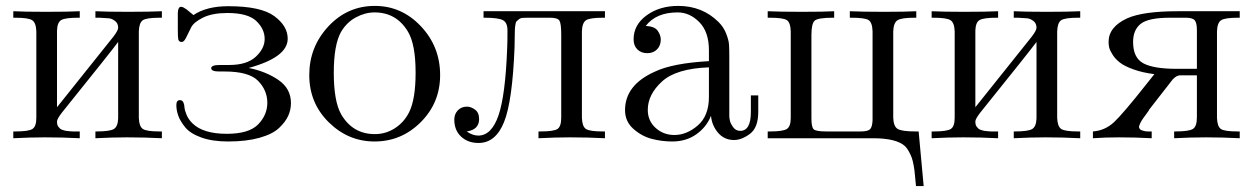

<svg xmlns="http://www.w3.org/2000/svg" viewBox="-20 -468 4246 650"><path d="M25 0V-23H33Q77 -23 90 -31.5Q103 -40 103 -69V-362Q102 -391 89 -399.5Q76 -408 32 -408H25V-430Q62 -428 136 -428Q212 -428 250 -430V-408H245Q202 -408 188 -400.5Q174 -393 173 -365V-105Q180 -114 364 -344Q380 -365 380 -374Q380 -389 369.5 -397Q359 -405 348.5 -406Q338 -407 317 -408H303V-430Q340 -428 413 -428Q490 -428 528 -430V-408H521Q476 -408 463.5 -399.5Q451 -391 450 -362V-69Q451 -40 463.5 -31.5Q476 -23 520 -23H528V0Q470 -3 412 -3H408Q361 -3 303 0V-23H307Q351 -23 365 -31Q379 -39 380 -67V-326Q362 -301 189 -86Q173 -65 173 -57Q173 -51 174 -46.5Q175 -42 178 -38.5Q181 -35 183.5 -32.5Q186 -30 191 -28.5Q196 -27 199 -26Q202 -25 208.5 -24.5Q215 -24 217.5 -23.5Q220 -23 227.5 -23Q235 -23 236 -23H250V0Q192 -3 134 -3H130Q83 -3 25 0Z M589 -129Q597 -129 600.5 -122Q604 -115 604.5 -105Q605 -95 611.5 -79.5Q618 -64 631 -51Q667 -15 748 -15Q823 -15 854 -47Q885 -79 885 -120Q885 -162 854 -194Q823 -226 740 -226H722Q695 -226 695 -237Q695 -248 724 -248H756Q816 -248 846 -276Q876 -304 876 -336Q876 -370 847.5 -397Q819 -424 750 -424Q699 -424 667.5 -408.5Q636 -393 627 -375Q618 -357 610.5 -341.5Q603 -326 596 -326H592Q585 -328 583.5 -335Q582 -342 582 -367V-425Q583 -445 593 -445Q597 -445 602.5 -442Q608 -439 612.5 -435.5Q617 -432 624.5 -425.5Q632 -419 635 -417Q679 -447 753 -447Q863 -447 908.5 -413.5Q954 -380 954 -337Q954 -274 822 -238Q881 -226 923 -197Q965 -168 965 -119Q965 -97 956 -76.5Q947 -56 925 -35Q903 -14 858.5 -1.5Q814 11 752 11Q699 11 661.5 -2.5Q624 -16 607 -37Q590 -58 583.5 -76.5Q577 -95 577 -112Q577 -129 589 -129Z M1249 -448Q1340 -448 1405 -379Q1470 -310 1470 -214Q1470 -120 1404.5 -54.5Q1339 11 1248 11Q1159 11 1093 -54Q1027 -119 1027 -214Q1027 -309 1091.5 -378.5Q1156 -448 1249 -448ZM1110 -222Q1110 -125 1135 -81Q1174 -14 1249 -14Q1286 -14 1317 -34Q1348 -54 1365 -88Q1387 -132 1387 -222Q1387 -318 1361 -361Q1322 -426 1248 -426Q1216 -426 1184.5 -409Q1153 -392 1134 -359Q1110 -315 1110 -222Z M1518 -63Q1518 -82 1530 -94.5Q1542 -107 1561 -107Q1574 -107 1588 -97Q1602 -87 1602 -65Q1602 -29 1560 -23Q1580 -9 1599 -9Q1644 -9 1667.5 -77Q1691 -145 1697 -305Q1698 -323 1698 -365Q1698 -392 1682 -400Q1666 -408 1621 -408H1617V-430H2028V-408H2021Q1977 -408 1964 -399.5Q1951 -391 1950 -362V-69Q1951 -40 1963.5 -31.5Q1976 -23 2020 -23H2028V0Q1969 -3 1912 -3H1908Q1861 -3 1803 0V-23H1810Q1855 -23 1867.5 -31.5Q1880 -40 1880 -70V-350Q1880 -388 1874 -398Q1868 -408 1842 -408H1768Q1756 -408 1749 -407.5Q1742 -407 1736.5 -402.5Q1731 -398 1728.5 -395.5Q1726 -393 1724.5 -382.5Q1723 -372 1723 -365Q1723 -358 1722.5 -340Q1722 -322 1722 -309Q1715 -126 1686.5 -55Q1658 16 1600 16Q1564 16 1541 -5.5Q1518 -27 1518 -63Z M2096 -95Q2096 -180 2196 -225Q2256 -254 2380 -261V-298Q2380 -360 2347.5 -393Q2315 -426 2274 -426Q2201 -426 2166 -380Q2196 -379 2206.5 -364Q2217 -349 2217 -334Q2217 -314 2204.5 -301Q2192 -288 2171 -288Q2151 -288 2138 -300.5Q2125 -313 2125 -335Q2125 -384 2169 -416Q2213 -448 2276 -448Q2358 -448 2413 -393Q2430 -376 2438.5 -354Q2447 -332 2448 -317.5Q2449 -303 2449 -275V-75Q2449 -69 2451 -59.5Q2453 -50 2462 -37.5Q2471 -25 2486 -25Q2522 -25 2522 -89V-145H2547V-89Q2547 -36 2519 -15Q2491 6 2465 6Q2432 6 2411 -18.5Q2390 -43 2387 -76Q2372 -38 2337.5 -13.5Q2303 11 2256 11Q2220 11 2186 2Q2152 -7 2124 -32Q2096 -57 2096 -95ZM2173 -96Q2173 -59 2199.5 -35Q2226 -11 2263 -11Q2305 -11 2342.5 -43.5Q2380 -76 2380 -140V-240Q2269 -236 2221 -192Q2173 -148 2173 -96Z M2579 0V-23H2587Q2631 -23 2644 -31.5Q2657 -40 2657 -69V-362Q2656 -392 2643.5 -400Q2631 -408 2586 -408H2579V-430Q2618 -428 2696 -428Q2768 -428 2804 -430V-408H2800Q2749 -408 2738 -398Q2727 -388 2727 -349V-67Q2727 -38 2734.5 -30.5Q2742 -23 2777 -23H2894Q2918 -23 2925.5 -30.5Q2933 -38 2934 -61V-362Q2933 -392 2920.5 -400Q2908 -408 2863 -408H2857V-430Q2896 -428 2974 -428Q3046 -428 3082 -430V-408H3076Q3032 -408 3018.5 -399.5Q3005 -391 3004 -362V-69Q3005 -40 3019 -31.5Q3033 -23 3080 -23H3090L3107 162H3081Q3081 159 3079 141Q3077 123 3076.5 115.5Q3076 108 3073 91.5Q3070 75 3066.5 65.5Q3063 56 3057 45Q3051 34 3044 27Q3015 0 2935 0Z M3134 0V-23H3142Q3186 -23 3199 -31.5Q3212 -40 3212 -69V-362Q3211 -391 3198 -399.5Q3185 -408 3141 -408H3134V-430Q3171 -428 3245 -428Q3321 -428 3359 -430V-408H3354Q3311 -408 3297 -400.5Q3283 -393 3282 -365V-105Q3289 -114 3473 -344Q3489 -365 3489 -374Q3489 -389 3478.5 -397Q3468 -405 3457.5 -406Q3447 -407 3426 -408H3412V-430Q3449 -428 3522 -428Q3599 -428 3637 -430V-408H3630Q3585 -408 3572.5 -399.5Q3560 -391 3559 -362V-69Q3560 -40 3572.5 -31.5Q3585 -23 3629 -23H3637V0Q3579 -3 3521 -3H3517Q3470 -3 3412 0V-23H3416Q3460 -23 3474 -31Q3488 -39 3489 -67V-326Q3471 -301 3298 -86Q3282 -65 3282 -57Q3282 -51 3283 -46.5Q3284 -42 3287 -38.5Q3290 -35 3292.5 -32.5Q3295 -30 3300 -28.5Q3305 -27 3308 -26Q3311 -25 3317.5 -24.5Q3324 -24 3326.5 -23.5Q3329 -23 3336.5 -23Q3344 -23 3345 -23H3359V0Q3301 -3 3243 -3H3239Q3192 -3 3134 0Z M3680 0V-23Q3721 -26 3751.5 -54.5Q3782 -83 3861 -183Q3878 -205 3888 -217Q3848 -222 3817.5 -233Q3787 -244 3771.5 -256Q3756 -268 3746.5 -283Q3737 -298 3735 -307.5Q3733 -317 3733 -326Q3733 -377 3796 -406Q3850 -430 3967 -430H4177V-408H4171Q4127 -408 4114 -399.5Q4101 -391 4100 -362V-69Q4101 -40 4113 -31.5Q4125 -23 4169 -23H4177V0Q4120 -3 4063 -3Q4009 -3 3955 0V-23H3959Q4005 -23 4018.5 -31.5Q4032 -40 4032 -71V-213H3974Q3962 -212 3950 -199Q3945 -193 3869 -95H3870Q3867 -90 3858.5 -79Q3850 -68 3844.5 -59Q3839 -50 3836 -40Q3836 -35 3838.5 -31.5Q3841 -28 3846.5 -26.5Q3852 -25 3855.5 -24Q3859 -23 3868 -23Q3877 -23 3879 -23V0Q3824 -3 3769 -3Q3720 -3 3680 0ZM3816 -326Q3816 -272 3851 -253.5Q3886 -235 3963 -235H4032V-366Q4032 -391 4024.5 -399.5Q4017 -408 3994 -408H3941Q3868 -408 3842 -387.5Q3816 -367 3816 -326Z"/></svg>

Font: CMU Serif
Style: Roman
Weight: 500
Version: Version 0.7.0